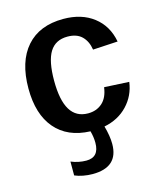

<svg xmlns="http://www.w3.org/2000/svg" viewBox="-112 -619 762 909"><g transform="rotate(-15 269.0 -165.0)"><path d="M142.6 123Q179.2 138.2 217.3 138.2Q279.8 138.2 279.8 67.4Q279.8 39.6 271.5 9.3Q160.6 5.4 100.3 -65.2Q40 -135.7 40 -262.2Q40 -394 103.5 -466.1Q167 -538.1 284.2 -538.1Q373.5 -538.1 432.1 -492.9Q490.7 -447.8 505.4 -368.2L383.3 -361.3Q377 -402.8 352.1 -427.5Q327.1 -452.1 281.7 -452.1Q222.7 -452.1 194.8 -407.2Q167 -362.3 167 -266.6Q167 -170.4 196 -123Q225.1 -75.7 283.2 -75.7Q324.7 -75.7 352.8 -100.6Q380.9 -125.5 387.7 -175.8L509.3 -169.4Q500.5 -103.5 455.8 -56.4Q411.1 -9.3 341.3 4.4Q355.5 54.7 355.5 93.3Q355.5 207.5 229.5 207.5Q206.5 207.5 183.3 203.1Q160.2 198.7 142.6 190.9Z"/></g></svg>

Font: Arimo SemiBold
Style: Regular
Weight: 600
Designer: Steve Matteson
Foundry: Monotype Imaging Inc.
Version: Version 1.33